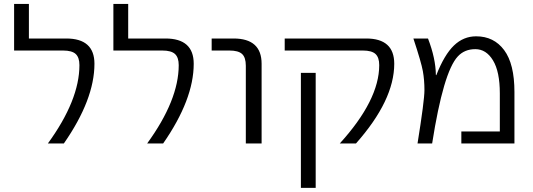

<svg xmlns="http://www.w3.org/2000/svg" viewBox="-20 -710 2635 950"><path d="M49.8 -460V-690.4H123V-519.5H307.6Q447.3 -519.5 447.3 -394.5Q447.3 -217.8 295.9 0H216.8Q373 -214.8 373 -387.7Q373 -425.8 354.5 -442.9Q335.9 -460 292 -460Z M541 -460V-690.4H614.3V-519.5H798.8Q938.5 -519.5 938.5 -394.5Q938.5 -217.8 787.1 0H708Q864.3 -214.8 864.3 -387.7Q864.3 -425.8 845.7 -442.9Q827.1 -460 783.2 -460Z M1027.3 -460V-519.5H1135.7Q1274.4 -519.5 1274.4 -394.5V0H1196.3V-384.8Q1196.3 -425.8 1177.7 -442.9Q1159.2 -460 1115.2 -460Z M1388.7 -460V-519.5H1792Q1930.7 -519.5 1930.7 -394.5Q1930.7 -213.9 1741.2 0H1661.1Q1856.4 -214.8 1856.4 -387.7Q1856.4 -425.8 1837.9 -442.9Q1819.3 -460 1775.4 -460ZM1468.8 219.7V-349.6H1542V219.7Z M2025.4 -519.5H2097.7Q2135.7 -420.9 2136.7 -338.9L2138.7 -337.9Q2178.7 -439.5 2226.1 -484.9Q2273.4 -530.3 2335.9 -530.3Q2423.8 -530.3 2474.6 -461.9Q2525.4 -393.6 2525.4 -254.9V0H2262.7V-59.6H2453.1V-248Q2453.1 -355.5 2419.4 -411.1Q2385.7 -466.8 2332 -466.8Q2278.3 -466.8 2245.1 -430.7Q2173.8 -354.5 2118.2 0H2045.9Q2080.1 -212.9 2080.1 -263.7Q2080.1 -314.5 2072.3 -357.9Q2064.5 -401.4 2025.4 -519.5Z"/></svg>

Font: GenEi M Gothic v2 Regular
Style: Regular
Weight: 400
Version: Version 2.0